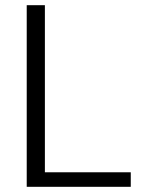

<svg xmlns="http://www.w3.org/2000/svg" viewBox="-20 -720 568 740"><path d="M83 0V-700H153V-56H484V0Z"/></svg>

Font: DM Sans 10pt Light
Style: Regular
Weight: 300
Version: Version 4.004;gftools[0.9.30]